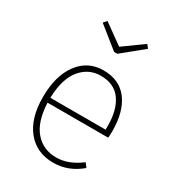

<svg xmlns="http://www.w3.org/2000/svg" viewBox="-185 -869 899 987"><g transform="rotate(30 265.0 -375.5)"><path d="M432 -272V-295Q432 -390 392.5 -445Q353 -500 273 -500Q201 -500 154 -442.5Q107 -385 104 -272ZM466 -283Q466 -261 464 -243H104Q109 -132 157 -76.5Q205 -21 283 -21Q355 -21 427 -76L445 -52Q372 10 283 10Q184 10 126.5 -60.5Q69 -131 69 -256Q69 -383 124 -457Q179 -531 271 -531Q367 -531 416.5 -464.5Q466 -398 466 -283ZM270 -640 144 -741 161 -761 279 -676 397 -761 413 -741 289 -640Z"/></g></svg>

Font: FiraSans
Style: Regular
Weight: 200
Designer: Carrois Corporate & Edenspiekermann AG
Foundry: Carrois Corporate GbR & Edenspiekermann AG
Version: Version 3.106;PS 003.106;hotconv 1.0.70;makeotf.lib2.5.58329